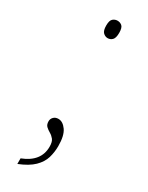

<svg xmlns="http://www.w3.org/2000/svg" viewBox="-182 -552 574 744"><g transform="rotate(30 105.0 -179.5)"><path d="M105 -439Q94 -439 85 -447.5Q76 -456 76 -479Q76 -502 85 -509.5Q94 -517 105 -517Q117 -517 125.5 -509.5Q134 -502 134 -479Q134 -456 125.5 -447.5Q117 -439 105 -439ZM97 -73Q117 -73 133 -50.5Q149 -28 149 19Q149 46 141.5 71.5Q134 97 111.5 119Q89 141 46 158V133Q121 104 121 38Q121 16 113 6Q105 -4 94.5 -10Q84 -16 76 -23.5Q68 -31 68 -46Q68 -57 76 -65Q84 -73 97 -73Z"/></g></svg>

Font: Noto Serif Sinhala Condensed Thin
Style: Regular
Weight: 100
Width: 3
Designer: Jelle Bosma - Monotype Design Team
Foundry: Monotype Imaging Inc.
Version: Version 2.007; ttfautohint (v1.8.4.7-5d5b)